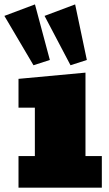

<svg xmlns="http://www.w3.org/2000/svg" viewBox="-54 -869 507 889"><path d="M31.7 0V-146.5H107.4V-370.6H31.7V-503.9L341.8 -532.7V-146.5H417.5V0ZM101.1 -566.9 -33.7 -795.4 107.9 -848.6 176.8 -591.3ZM272.5 -566.9 152.3 -795.4 293.9 -848.6 348.1 -591.3Z"/></svg>

Font: Bevan
Style: Regular
Weight: 400
Designer: Vernon Adams
Foundry: Vernon Adams
Version: Version 2.100; ttfautohint (v1.8.3)